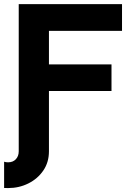

<svg xmlns="http://www.w3.org/2000/svg" viewBox="-29 -743 667 943"><path d="M-8.8 51.3Q-0.5 54.2 10.7 54.2Q34.7 54.2 48.8 39.1Q63 23.9 63 0V-722.7H570.3V-591.3H211.4V-426.8H518.6V-295.9H211.4V0Q211.4 54.2 183.6 94.7Q155.8 135.3 110.1 158Q64.5 180.7 10.7 180.7Q-0.5 180.7 -8.8 180.2Z"/></svg>

Font: Giphurs
Style: Bold
Weight: 700
Version: Version 0.920; ttfautohint (v1.8.4.7-5d5b)